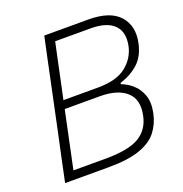

<svg xmlns="http://www.w3.org/2000/svg" viewBox="-128 -826 894 939"><g transform="rotate(-20 318.5 -356.5)"><path d="M278.5 0H52.5Q65 -60 77 -116.5Q89 -173 103 -238L153 -474.5Q166.5 -539.5 178.5 -596Q190.5 -652.5 203.5 -713H433Q546 -713 593.8 -659Q641.5 -605 624 -522Q610.5 -456.5 571.2 -421Q532 -385.5 475.5 -368L473.5 -361.5Q504 -350.5 531.2 -327Q558.5 -303.5 572.2 -265.5Q586 -227.5 574.5 -172.5Q563.5 -121 533.5 -82.2Q503.5 -43.5 442.5 -21.8Q381.5 0 278.5 0ZM244 -668.5Q233.5 -620.5 223.5 -572.5Q213.5 -524.5 202 -470.5L183.5 -384H361.5Q460 -384 510 -423.8Q560 -463.5 573 -523Q587.5 -593 550 -630.8Q512.5 -668.5 428 -668.5ZM112 -44.5H279Q398.5 -44.5 454.2 -77.5Q510 -110.5 524 -180Q540.5 -259 495 -300Q449.5 -341 358 -341H174.5L153.5 -241.5Q142 -186.5 132 -139.2Q122 -92 112 -44.5Z"/></g></svg>

Font: Commissioner ExtraLight
Style: Italic
Weight: 200
Italic angle: -12°
Designer: Kostas Bartsokas
Foundry: Kostas Bartsokas
Version: Version 1.000; ttfautohint (v1.8.3)